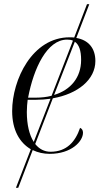

<svg xmlns="http://www.w3.org/2000/svg" viewBox="-20 -724 508 916"><path d="M56 172H67L136 -8C161 4 188 10 217 10C321 10 376 -50 376 -91C376 -103 370 -111 362 -114C340 -49 299 0 221 0C192 0 167 -13 148 -37L232 -255C351 -276 435 -344 435 -433C435 -494 402 -533 344 -543L406 -704H395L334 -545C327 -546 320 -546 312 -546C134 -546 38 -344 38 -194C38 -103 74 -43 127 -12ZM149 -258H114C141 -400 205 -535 300 -535C310 -535 320 -534 328 -530L226 -267C203 -261 177 -258 149 -258ZM367 -438C367 -355 318 -295 238 -271L337 -525C357 -511 367 -483 367 -438ZM108 -190C108 -207 110 -235 112 -248H153C177 -248 199 -250 221 -253L141 -47C120 -80 108 -129 108 -190Z"/></svg>

Font: Noto Serif Display Light
Style: Italic
Weight: 300
Italic angle: -12°
Designer: Monotype Design Team
Foundry: Monotype Imaging Inc.
Version: Version 2.009